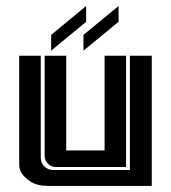

<svg xmlns="http://www.w3.org/2000/svg" viewBox="-20 -610 561 630"><path d="M253.9 -495.6 369.1 -590.3V-538.6L253.9 -443.8ZM147.9 -495.6 262.7 -590.3V-538.6L147.9 -443.8ZM126.5 -427.2H197.3V-116.2H323.2V-427.2H393.6V-62H163.1Q147.9 -62 137.2 -72.8Q126.5 -83.5 126.5 -98.6ZM43 -427.2H113.8V-92.8Q113.8 -75.7 125.5 -64Q137.2 -52.2 154.3 -52.2H406.2V-427.2H478V0H137.2Q102.1 0 81.1 -13.7Q43 -38.1 43 -69.3Z"/></svg>

Font: Ebtekar Inline 2
Style: Inline-2
Weight: 500
Designer: Arman Khorramak
Foundry: Arman Khorramak
Version: Version 2.000